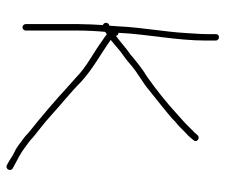

<svg xmlns="http://www.w3.org/2000/svg" viewBox="-72 -620 697 594"><g transform="rotate(90 277.0 -322.5)"><path d="M54 -215V-53C54 -47.7 58.7 -43 64 -43C69.3 -43 74 -47.7 74 -53V-215C74 -238.6 75.7 -275.4 78 -298V-299C80 -300.3 82.7 -302 86 -304C91.6 -298.4 99.3 -294.3 106.5 -289C143.1 -262 186.7 -241.3 219 -209C228.3 -201 237.3 -193 246 -185C292.5 -142.1 341.5 -100.6 391 -61C397 -55 403 -49.8 409 -45.5C420.5 -37.2 431.8 -27.8 444 -21C458.2 -14.7 465.4 -9.7 479 -1L490 5C502 11.7 512 -6.3 500 -13L489 -19C470.5 -29.1 454.6 -36.5 438 -49C425.9 -58.1 415.2 -64.8 404 -76C381.8 -93.7 357.3 -112.7 336 -132C301.9 -163.3 265.7 -191.3 233 -224C194.5 -259.7 145.3 -285.8 103 -316C109 -321.3 115.3 -326.7 122 -332C142.6 -350.8 158.7 -358.6 179 -377C203.8 -399.3 234.4 -413.8 260 -436C288.9 -459.1 317.1 -481.1 345 -505C353.7 -513.7 360.3 -519.7 365 -523C374.1 -530.8 383.7 -542 393 -550C400.8 -556.8 406.5 -564.4 413 -572C422.6 -581.6 407 -594 398 -585C392 -578 386 -571 379 -565L365 -551C351.8 -537.8 347.2 -535.1 331 -520C296.5 -488.2 257.5 -457.5 219 -430C193.8 -414.9 169 -395 148 -377C127.9 -363.6 110.8 -346.6 90 -332V-334C88 -338 85 -340 81 -340C85.4 -431.9 105 -517.8 105 -613V-641C105 -646.5 100.2 -651 94.5 -651C88.8 -651 85 -646.6 85 -641V-613C85 -594.3 83.1 -573 82 -553C78.1 -481.9 64.3 -412.3 61 -340L59 -312L56 -311C47.4 -307.2 48.5 -294.1 57 -292C55.7 -270.1 54 -236.4 54 -215Z"/></g></svg>

Font: HoneyBee
Style: UltLit
Weight: 100
Foundry: Cannot Into Space Fonts
Version: Version 0.89